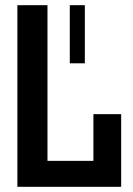

<svg xmlns="http://www.w3.org/2000/svg" viewBox="-20 -720 513 740"><path d="M47 0V-700H163V-100H340V-280H447V0ZM249 -476V-700H307V-476Z"/></svg>

Font: Tektur SemiCondensed Medium
Style: Regular
Weight: 500
Width: 4
Designer: Adam Jagosz
Foundry: Adam Jagosz
Version: Version 1.005;gftools[0.9.30]